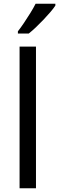

<svg xmlns="http://www.w3.org/2000/svg" viewBox="-20 -1010 317 1030"><path d="M173 0H85V-760H173ZM277 -980Q268 -966 251 -946Q234 -926 213.5 -904.5Q193 -883 172.5 -863.5Q152 -844 134 -830H76V-842Q91 -861 108.5 -887Q126 -913 143 -940.5Q160 -968 171 -990H277Z"/></svg>

Font: Noto Sans Adlam
Style: Regular
Weight: 400
Designer: Mark Jamra, Neil Patel
Foundry: JamraPatel LLC
Version: Version 3.001